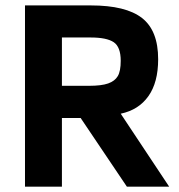

<svg xmlns="http://www.w3.org/2000/svg" viewBox="-20 -696 667 716"><path d="M453.1 0 280.8 -255.9H210.9V0H73.2V-675.8H318.8Q449.2 -675.8 509.5 -628.9Q569.8 -582 569.8 -475.1Q569.8 -388.7 533.4 -337.4Q497.1 -286.1 430.2 -272L610.8 0ZM430.2 -469.2Q430.2 -521 404.1 -538.6Q377.9 -556.2 317.9 -556.2H210.9V-376H312Q358.4 -376 383.3 -384.8Q408.2 -393.6 419.2 -412.1Q430.2 -430.7 430.2 -469.2Z"/></svg>

Font: Clear Sans
Style: Bold
Weight: 700
Foundry: Intel Corporation
Version: Version 1.00